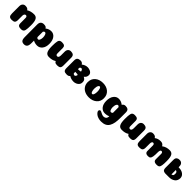

<svg xmlns="http://www.w3.org/2000/svg" viewBox="570 -2458 4635 4635"><g transform="rotate(45 2887.5 -140.0)"><path d="M353 -269Q353 -325 309 -325Q288 -325 274.5 -307.5Q261 -290 259 -261V-107Q259 -46 234 -23Q209 0 146 0Q87 0 65.5 -27.5Q44 -55 44 -118V-364Q44 -415 71.5 -446Q99 -477 145 -477Q183 -477 209 -466Q235 -455 248 -428Q326 -479 438 -479Q509 -479 540.5 -423Q572 -367 572 -239Q572 -176 569 -136.5Q566 -97 559.5 -68.5Q553 -40 539 -26Q525 -12 506.5 -6Q488 0 459 0Q403 0 378.5 -21Q354 -42 354 -83Z M883 58Q883 139 856 173.5Q829 208 773 208Q717 208 691 176.5Q665 145 665 65L663 -357Q663 -419 693 -448Q723 -477 773 -477Q812 -477 836 -467.5Q860 -458 872 -430Q941 -484 1020 -484Q1100 -484 1151 -417Q1202 -350 1202 -235Q1202 -123 1150 -58.5Q1098 6 1019 6Q943 6 883 -28ZM883 -145Q900 -117 928 -117Q955 -117 970 -153Q985 -189 985 -235Q985 -284 969 -322Q953 -360 927 -360Q900 -360 883 -331Z M1502 -211Q1502 -154 1546 -154Q1561 -154 1572.5 -163.5Q1584 -173 1590 -190Q1596 -207 1596 -229V-363Q1596 -397 1608 -422.5Q1620 -448 1643 -462Q1666 -476 1697 -476Q1751 -476 1781 -452.5Q1811 -429 1811 -366V-106Q1811 -45 1786 -22Q1761 1 1698 1Q1671 1 1652 -4.5Q1633 -10 1621.5 -21Q1610 -32 1604 -50Q1563 -23 1517.5 -12Q1472 -1 1416 -1Q1345 -1 1314 -56.5Q1283 -112 1283 -239Q1283 -302 1286 -341.5Q1289 -381 1295.5 -409.5Q1302 -438 1315.5 -452Q1329 -466 1347.5 -472Q1366 -478 1396 -478Q1452 -478 1476.5 -457Q1501 -436 1501 -394Z M2121 -150V-200Q2135 -197 2154 -197Q2174 -197 2187 -196Q2201 -194 2209 -190Q2213 -187 2216 -184Q2213 -171 2208 -159Q2193 -123 2166 -123Q2138 -123 2121 -150ZM2207 -328Q2211 -319 2214 -308Q2213 -305 2212 -303Q2210 -298 2192 -294Q2174 -290 2136 -290Q2128 -290 2121 -290V-337Q2138 -366 2165 -366Q2191 -366 2207 -328ZM2394 -231Q2378 -245 2350 -261Q2411 -303 2411 -376Q2411 -427 2364 -459Q2343 -473 2312 -481Q2286 -490 2257 -490Q2176 -490 2107 -433Q2080 -483 2020 -483Q1966 -483 1936 -459Q1906 -436 1906 -373V-113Q1906 -53 1931 -29Q1956 -6 2019 -6Q2085 -6 2106 -43Q2170 0 2257 0Q2287 0 2313 -9Q2350 -19 2376 -41Q2425 -80 2425 -143Q2425 -175 2417 -196Q2409 -217 2394 -231Z M2838 -237Q2838 -289 2825 -328.5Q2812 -368 2787 -368Q2770 -368 2757 -348Q2744 -328 2738 -299Q2732 -270 2732 -237Q2732 -186 2746 -147.5Q2760 -109 2786 -109Q2812 -109 2825 -147Q2838 -185 2838 -237ZM2786 7Q2708 7 2645.5 -21Q2583 -49 2545.5 -105Q2508 -161 2508 -236Q2508 -350 2586 -417Q2664 -484 2786 -484Q2908 -484 2985 -417Q3062 -350 3062 -236Q3062 -123 2983.5 -58Q2905 7 2786 7Z M3328 6Q3249 6 3197 -58.5Q3145 -123 3145 -236Q3145 -350 3196 -417Q3247 -484 3327 -484Q3408 -484 3477 -428Q3503 -477 3563 -477Q3617 -477 3647.5 -453Q3678 -429 3678 -367V-184Q3678 -87 3665.5 -17.5Q3653 52 3622.5 105Q3592 158 3538.5 184Q3485 210 3407 210Q3353 210 3307 195Q3261 180 3234 158Q3207 136 3192 114Q3177 92 3177 76Q3177 57 3188 44Q3199 31 3219 31Q3231 31 3279.5 57Q3328 83 3358 83Q3460 83 3460 -22Q3402 6 3328 6ZM3464 -144 3463 -333Q3446 -361 3420 -361Q3402 -361 3388.5 -342Q3375 -323 3368.5 -295Q3362 -267 3362 -236Q3362 -189 3377 -153.5Q3392 -118 3419 -118Q3446 -118 3464 -144Z M3989 -211Q3989 -154 4033 -154Q4048 -154 4059.5 -163.5Q4071 -173 4077 -190Q4083 -207 4083 -229V-363Q4083 -397 4095 -422.5Q4107 -448 4130 -462Q4153 -476 4184 -476Q4238 -476 4268 -452.5Q4298 -429 4298 -366V-106Q4298 -45 4273 -22Q4248 1 4185 1Q4158 1 4139 -4.5Q4120 -10 4108.5 -21Q4097 -32 4091 -50Q4050 -23 4004.5 -12Q3959 -1 3903 -1Q3832 -1 3801 -56.5Q3770 -112 3770 -239Q3770 -302 3773 -341.5Q3776 -381 3782.5 -409.5Q3789 -438 3802.5 -452Q3816 -466 3834.5 -472Q3853 -478 3883 -478Q3939 -478 3963.5 -457Q3988 -436 3988 -394Z M4988 -264Q4988 -320 4943 -320Q4923 -320 4913 -297Q4903 -274 4903 -239Q4903 -186 4901.5 -151Q4900 -116 4895 -88Q4890 -60 4883 -44Q4876 -28 4864 -17.5Q4852 -7 4837 -3.5Q4822 0 4799 0Q4764 0 4742.5 -10Q4721 -20 4712 -38Q4703 -56 4703 -83V-264Q4703 -320 4658 -320Q4640 -320 4628.5 -299.5Q4617 -279 4617 -246V-107Q4617 -47 4592 -23.5Q4567 0 4504 0Q4445 0 4423.5 -27.5Q4402 -55 4402 -118V-364Q4402 -415 4429.5 -446Q4457 -477 4503 -477Q4585 -477 4607 -424Q4645 -452 4681.5 -463Q4718 -474 4767 -474Q4841 -474 4874 -410Q4879 -414 4884 -418Q4961 -474 5073 -474Q5144 -474 5175 -420Q5206 -366 5206 -239Q5206 -186 5204.5 -151Q5203 -116 5198 -88Q5193 -60 5185.5 -44Q5178 -28 5164.5 -17.5Q5151 -7 5134.5 -3.5Q5118 0 5093 0Q5055 0 5031.5 -10Q5008 -20 4998 -38Q4988 -56 4988 -83Z M5513 -118V-240L5517 -239Q5532 -236 5544 -227Q5557 -219 5564 -203Q5570 -188 5570 -165Q5570 -139 5565 -125Q5560 -110 5548 -102Q5536 -94 5522 -92L5512 -91Q5513 -103 5513 -118ZM5298 -107Q5298 -47 5323 -23Q5340 -8 5374 -2Q5385 0 5398 0H5400H5411H5420H5521Q5567 0 5605 -12Q5643 -25 5672 -47Q5700 -68 5715 -102Q5731 -135 5731 -175Q5731 -224 5703 -261Q5674 -298 5627 -316Q5581 -334 5522 -334H5513V-364Q5513 -415 5485 -446Q5458 -477 5412 -477H5406H5398Q5363 -477 5343 -463Q5335 -459 5328 -453Q5298 -430 5298 -367Z"/></g></svg>

Font: Coiny 2.0
Style: Regular
Weight: 400
Version: Version 1.001 July 11, 2018